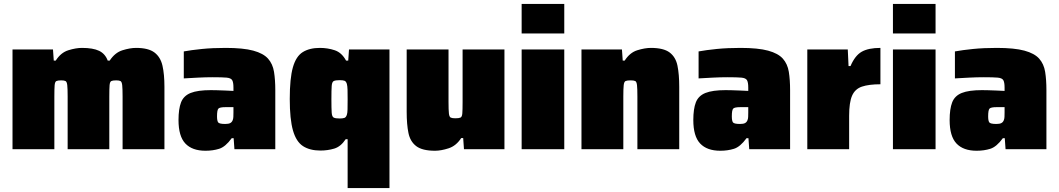

<svg xmlns="http://www.w3.org/2000/svg" viewBox="-20 -763 5416 982"><path d="M44 0V-510H251L255 -453H265Q291 -494 329.5 -506Q368 -518 399 -518Q456 -518 487 -503Q518 -488 531 -453H541Q568 -494 606.5 -506Q645 -518 676 -518Q739 -518 770 -494.5Q801 -471 811 -427Q821 -383 821 -319V0H607V-269Q607 -310 605 -327.5Q603 -345 596 -348.5Q589 -352 574 -352Q557 -352 549.5 -348.5Q542 -345 540.5 -327.5Q539 -310 539 -269V0H326V-269Q326 -310 324 -327.5Q322 -345 315 -348.5Q308 -352 293 -352Q276 -352 268.5 -348.5Q261 -345 259.5 -327.5Q258 -310 258 -269V0Z M1031 8Q963 8 928 -29Q893 -66 893 -149Q893 -206 906 -239.5Q919 -273 955 -287.5Q991 -302 1058 -302Q1069 -302 1089 -301.5Q1109 -301 1132.5 -300Q1156 -299 1174 -298V-315Q1174 -342 1167.5 -353Q1161 -364 1138.5 -366Q1116 -368 1068 -368Q1032 -368 993 -366Q954 -364 920 -362V-500Q958 -507 1012.5 -512.5Q1067 -518 1134 -518Q1224 -518 1275.5 -504Q1327 -490 1351 -463Q1375 -436 1381.5 -395.5Q1388 -355 1388 -302V0H1179L1175 -56H1165Q1133 -12 1101 -2Q1069 8 1031 8ZM1132 -129Q1149 -129 1157.5 -133.5Q1166 -138 1170 -148Q1173 -155 1173.5 -165Q1174 -175 1174 -188V-215H1134Q1104 -215 1097 -207.5Q1090 -200 1090 -168Q1090 -146 1095.5 -137.5Q1101 -129 1132 -129Z M1758 199V-51H1748Q1723 -13 1689.5 -3Q1656 7 1619 7Q1565 7 1530 -15.5Q1495 -38 1478.5 -95.5Q1462 -153 1462 -257Q1462 -362 1478 -418.5Q1494 -475 1528.5 -496.5Q1563 -518 1616 -518Q1656 -518 1692 -506Q1728 -494 1750 -453H1761L1765 -510H1972V199ZM1717 -157Q1733 -157 1741.5 -160Q1750 -163 1754 -176Q1757 -184 1757.5 -203Q1758 -222 1758 -255Q1758 -285 1757.5 -304Q1757 -323 1754 -334Q1750 -347 1742 -350Q1734 -353 1717 -353Q1696 -353 1687 -348.5Q1678 -344 1676.5 -323.5Q1675 -303 1675 -255Q1675 -207 1676.5 -186.5Q1678 -166 1687 -161.5Q1696 -157 1717 -157Z M2205 8Q2140 8 2109 -15.5Q2078 -39 2069 -83Q2060 -127 2060 -191V-510H2274V-241Q2274 -200 2276 -182.5Q2278 -165 2285.5 -161.5Q2293 -158 2309 -158Q2327 -158 2335 -161.5Q2343 -165 2344.5 -182.5Q2346 -200 2346 -241V-510H2560V0H2353L2349 -57H2339Q2313 -17 2274.5 -4.5Q2236 8 2205 8Z M2648 -592V-743H2866V-592ZM2648 0V-510H2866V0Z M2954 0V-510H3161L3165 -453H3175Q3201 -494 3239.5 -506Q3278 -518 3309 -518Q3374 -518 3405 -494.5Q3436 -471 3445 -427Q3454 -383 3454 -319V0H3240V-269Q3240 -310 3238 -327.5Q3236 -345 3229 -348.5Q3222 -352 3205 -352Q3187 -352 3179.5 -348.5Q3172 -345 3170 -327.5Q3168 -310 3168 -269V0Z M3664 8Q3596 8 3561 -29Q3526 -66 3526 -149Q3526 -206 3539 -239.5Q3552 -273 3588 -287.5Q3624 -302 3691 -302Q3702 -302 3722 -301.5Q3742 -301 3765.5 -300Q3789 -299 3807 -298V-315Q3807 -342 3800.5 -353Q3794 -364 3771.5 -366Q3749 -368 3701 -368Q3665 -368 3626 -366Q3587 -364 3553 -362V-500Q3591 -507 3645.5 -512.5Q3700 -518 3767 -518Q3857 -518 3908.5 -504Q3960 -490 3984 -463Q4008 -436 4014.5 -395.5Q4021 -355 4021 -302V0H3812L3808 -56H3798Q3766 -12 3734 -2Q3702 8 3664 8ZM3765 -129Q3782 -129 3790.5 -133.5Q3799 -138 3803 -148Q3806 -155 3806.5 -165Q3807 -175 3807 -188V-215H3767Q3737 -215 3730 -207.5Q3723 -200 3723 -168Q3723 -146 3728.5 -137.5Q3734 -129 3765 -129Z M4109 0V-510H4316L4320 -425H4330Q4353 -479 4387.5 -498.5Q4422 -518 4483 -518V-332Q4424 -332 4388.5 -320Q4353 -308 4338 -273.5Q4323 -239 4323 -171V0Z M4547 -592V-743H4765V-592ZM4547 0V-510H4765V0Z M4975 8Q4907 8 4872 -29Q4837 -66 4837 -149Q4837 -206 4850 -239.5Q4863 -273 4899 -287.5Q4935 -302 5002 -302Q5013 -302 5033 -301.5Q5053 -301 5076.5 -300Q5100 -299 5118 -298V-315Q5118 -342 5111.5 -353Q5105 -364 5082.5 -366Q5060 -368 5012 -368Q4976 -368 4937 -366Q4898 -364 4864 -362V-500Q4902 -507 4956.5 -512.5Q5011 -518 5078 -518Q5168 -518 5219.5 -504Q5271 -490 5295 -463Q5319 -436 5325.5 -395.5Q5332 -355 5332 -302V0H5123L5119 -56H5109Q5077 -12 5045 -2Q5013 8 4975 8ZM5076 -129Q5093 -129 5101.5 -133.5Q5110 -138 5114 -148Q5117 -155 5117.5 -165Q5118 -175 5118 -188V-215H5078Q5048 -215 5041 -207.5Q5034 -200 5034 -168Q5034 -146 5039.5 -137.5Q5045 -129 5076 -129Z"/></svg>

Font: Saira Black
Style: Regular
Weight: 900
Designer: Hector Gatti with collaboration of the Omnibus-Type team
Foundry: Omnibus-Type
Version: Version 1.100; ttfautohint (v1.8.3)